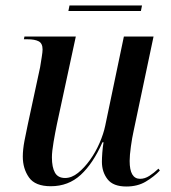

<svg xmlns="http://www.w3.org/2000/svg" viewBox="-20 -669 622 699"><path d="M440 10Q392 10 371.5 -16.5Q351 -43 351 -80Q351 -93 352.5 -113.5Q354 -134 357 -151H353Q319 -74 274 -32.5Q229 9 165 9Q108 9 85.5 -23Q63 -55 63 -99Q63 -124 69 -156Q75 -188 81 -215L126 -424Q129 -443 132 -461.5Q135 -480 135 -489Q135 -511 121 -518.5Q107 -526 80 -526H67L69 -536H256L187 -216Q181 -187 175 -152Q169 -117 169 -96Q169 -60 180 -40.5Q191 -21 217 -21Q241 -21 264 -39.5Q287 -58 307.5 -86.5Q328 -115 342.5 -148.5Q357 -182 363 -211L431 -536H539L466 -190Q461 -168 456.5 -135.5Q452 -103 452 -83Q452 -18 490 -18Q507 -18 523.5 -28.5Q540 -39 557 -55L562 -48Q541 -26 511 -8Q481 10 440 10ZM229 -629 233 -649H497L493 -629Z"/></svg>

Font: Noto Serif Display SemiCondensed Medium
Style: Italic
Weight: 500
Width: 4
Italic angle: -12°
Designer: Monotype Design Team
Foundry: Monotype Imaging Inc.
Version: Version 2.009